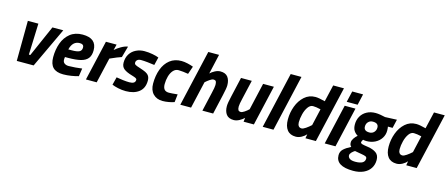

<svg xmlns="http://www.w3.org/2000/svg" viewBox="-55 -1390 5373 2309"><g transform="rotate(15 2631.5 -235.0)"><path d="M126 -500H257L243 -111H261L432 -500H567L332 0H122Z M533 -158Q533 -253 562 -333Q591 -413 652.5 -462Q714 -511 807 -511Q982 -511 982 -362Q982 -297 953 -261Q924 -225 864.5 -210Q805 -195 705 -195H670Q667 -183 667 -161Q667 -132 687.5 -117Q708 -102 740 -102Q775 -102 823 -106Q871 -110 906 -115L891 -16Q855 -5 802.5 3.5Q750 12 702 12Q616 12 574.5 -29.5Q533 -71 533 -158ZM726 -294Q795 -294 822.5 -309Q850 -324 850 -360Q850 -383 837.5 -393Q825 -403 800 -403Q711 -403 685 -294Z M1098 -500H1231L1213 -428Q1244 -456 1288 -481.5Q1332 -507 1370 -512L1331 -372Q1286 -358 1190 -315L1117 0H983Z M1308 -22 1333 -120Q1368 -113 1415 -107.5Q1462 -102 1496 -102Q1569 -102 1569 -151Q1569 -164 1555 -171.5Q1541 -179 1507 -189Q1436 -209 1402 -236Q1368 -263 1368 -313Q1368 -375 1396.5 -420Q1425 -465 1473 -488Q1521 -511 1576 -511Q1628 -511 1677.5 -501.5Q1727 -492 1756 -480L1732 -381Q1694 -387 1645 -392Q1596 -397 1564 -397Q1534 -397 1518 -383Q1502 -369 1502 -348Q1502 -332 1516 -323Q1530 -314 1573 -301Q1623 -285 1649.5 -272Q1676 -259 1691 -237Q1706 -215 1706 -178Q1706 -84 1644.5 -36Q1583 12 1481 12Q1432 12 1384.5 1.5Q1337 -9 1308 -22Z M1776 -162Q1776 -261 1805.5 -340.5Q1835 -420 1893.5 -466Q1952 -512 2037 -512Q2072 -512 2113.5 -502.5Q2155 -493 2186 -481L2152 -383Q2125 -388 2089.5 -392Q2054 -396 2031 -396Q1992 -396 1965 -365.5Q1938 -335 1925 -288Q1912 -241 1912 -191Q1912 -148 1930 -126Q1948 -104 1988 -104Q2020 -104 2095 -112L2084 -13Q2057 -3 2016.5 4.5Q1976 12 1939 12Q1865 12 1820.5 -34Q1776 -80 1776 -162Z M2319 -700H2453L2397 -453Q2419 -475 2454 -493.5Q2489 -512 2522 -512Q2586 -512 2615 -473.5Q2644 -435 2644 -371Q2644 -335 2623 -245L2567 0H2433L2487 -235Q2505 -310 2505 -338Q2505 -369 2497.5 -382.5Q2490 -396 2465 -396Q2449 -396 2421.5 -377.5Q2394 -359 2369 -336L2292 0H2158Z M2703 -129Q2703 -168 2724 -255L2780 -500H2914L2860 -265Q2842 -190 2842 -162Q2842 -132 2850.5 -118Q2859 -104 2883 -104Q2899 -104 2927 -122.5Q2955 -141 2978 -164L3055 -500H3189L3074 0H2946L2952 -49Q2929 -26 2893.5 -7Q2858 12 2825 12Q2761 12 2732 -26.5Q2703 -65 2703 -129Z M3345 -700H3479L3318 0H3184Z M3453 -165Q3453 -250 3482.5 -329.5Q3512 -409 3569 -460Q3626 -511 3705 -511Q3746 -511 3825 -490L3874 -700H4008L3846 0H3716L3725 -52Q3704 -27 3668.5 -7.5Q3633 12 3597 12Q3526 12 3489.5 -34Q3453 -80 3453 -165ZM3753 -174 3801 -383Q3743 -397 3705 -397Q3670 -397 3643.5 -360Q3617 -323 3603 -268.5Q3589 -214 3589 -166Q3589 -137 3601.5 -119.5Q3614 -102 3640 -102Q3658 -102 3690.5 -124Q3723 -146 3753 -174Z M4114 -689H4249L4218 -552H4082ZM4071 -500H4205L4090 0H3956Z M4153 93Q4153 46 4186.5 15.5Q4220 -15 4275 -42Q4263 -54 4259 -65.5Q4255 -77 4255 -95Q4255 -118 4273.5 -145Q4292 -172 4315 -191Q4282 -211 4264.5 -240Q4247 -269 4247 -316Q4247 -372 4272.5 -416.5Q4298 -461 4345 -486.5Q4392 -512 4454 -512Q4479 -512 4513.5 -506.5Q4548 -501 4575 -494L4721 -500L4696 -392H4638Q4642 -370 4642 -341Q4642 -291 4615 -248.5Q4588 -206 4540.5 -181.5Q4493 -157 4433 -157Q4410 -157 4390 -162Q4375 -140 4375 -126Q4375 -114 4394 -108Q4413 -102 4469 -94Q4531 -85 4571 -57Q4611 -29 4611 32Q4611 91 4582 135.5Q4553 180 4498.5 205Q4444 230 4370 230Q4153 230 4153 93ZM4519 -347Q4519 -403 4449 -403Q4414 -403 4392 -380Q4370 -357 4370 -322Q4370 -266 4440 -266Q4475 -266 4497 -289.5Q4519 -313 4519 -347ZM4485 48Q4485 30 4469.5 22.5Q4454 15 4417 9L4388 4Q4340 -4 4332 -6Q4312 5 4293.5 24.5Q4275 44 4275 62Q4275 86 4297 102Q4319 118 4367 118Q4485 118 4485 48Z M4708 -165Q4708 -250 4737.5 -329.5Q4767 -409 4824 -460Q4881 -511 4960 -511Q5001 -511 5080 -490L5129 -700H5263L5101 0H4971L4980 -52Q4959 -27 4923.5 -7.5Q4888 12 4852 12Q4781 12 4744.5 -34Q4708 -80 4708 -165ZM5008 -174 5056 -383Q4998 -397 4960 -397Q4925 -397 4898.5 -360Q4872 -323 4858 -268.5Q4844 -214 4844 -166Q4844 -137 4856.5 -119.5Q4869 -102 4895 -102Q4913 -102 4945.5 -124Q4978 -146 5008 -174Z"/></g></svg>

Font: Cairo
Style: Bold Italic
Weight: 700
Italic angle: -13°
Designer: Mohamed Gaber, Accademia di Belle Arti di Urbino and others
Foundry: Kief Type Foundry, Accademia di Belle Arti di Urbino and others
Version: Version 3.011